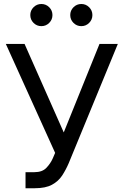

<svg xmlns="http://www.w3.org/2000/svg" viewBox="-20 -952 632 981"><path d="M110.4 9.8V-72.3H156.2Q195.8 -72.3 217 -94.5Q238.3 -116.7 250 -143.6L261.7 -170.9L9.8 -727.5H105.5L305.7 -275.4L488.3 -727.5H582L331.1 -118.2Q316.4 -84 297.4 -54.9Q278.3 -25.9 245.6 -8.1Q212.9 9.8 157.2 9.8ZM191.4 -818.4Q168 -818.4 151.4 -835Q134.8 -851.6 134.8 -875Q134.8 -898.4 151.4 -915Q168 -931.6 191.4 -931.6Q214.8 -931.6 231.4 -915Q248 -898.4 248 -875Q248 -851.6 231.4 -835Q214.8 -818.4 191.4 -818.4ZM395.5 -818.4Q372.1 -818.4 355.5 -835Q338.9 -851.6 338.9 -875Q338.9 -898.4 355.5 -915Q372.1 -931.6 395.5 -931.6Q418.9 -931.6 435.5 -915Q452.1 -898.4 452.1 -875Q452.1 -851.6 435.5 -835Q418.9 -818.4 395.5 -818.4Z"/></svg>

Font: Inter Display
Style: Regular
Weight: 400
Designer: Rasmus Andersson
Foundry: rsms
Version: Version 4.000;git-37864ae